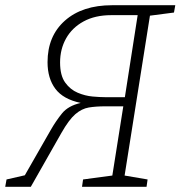

<svg xmlns="http://www.w3.org/2000/svg" viewBox="-35 -715 691 735"><path d="M526 0H279L283 -28L395 -43L437 -308H368Q332 -308 305 -303.5Q278 -299 253.5 -278Q229 -257 200 -206L83 0H-15L-10 -28L60 -44L159 -217Q179 -252 202.5 -281Q226 -310 274 -321Q207 -335 177 -375Q147 -415 147 -477Q147 -577 213.5 -636Q280 -695 394 -695H636L631 -667L539 -655L442 -43L530 -28ZM367 -343H443L492 -657H391Q329 -657 285 -633Q241 -609 218 -568Q195 -527 195 -476Q195 -426 214.5 -399Q234 -372 262.5 -360Q291 -348 319.5 -345.5Q348 -343 367 -343Z"/></svg>

Font: Bitter Light
Style: Italic
Weight: 300
Italic angle: -9°
Designer: Sol Matas, and Bitter project Authors
Foundry: Sol Matas
Version: Version 2.001